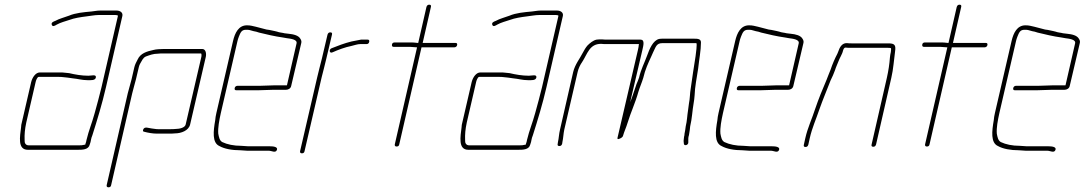

<svg xmlns="http://www.w3.org/2000/svg" viewBox="-20 -624 4627 819"><path d="M113 -274 73 -101C71 -94 70 -88 70 -82C65 -41 54 15 99 15H309C332 15 358 15 363 -8C366 -15 367 -22 368 -27C369 -33 371 -40 374 -47C394 -110 416 -182 432 -252L502 -556C505 -570 493 -579 477 -579H407C393 -579 382 -576 370 -575C337 -572 302 -569 274 -557C253 -549 234 -545 216 -535C208 -532 197 -528 201 -518C205 -508 215 -515 222 -519C238 -528 258 -533 276 -539C297 -547 324 -551 348 -554C366 -556 384 -560 402 -560H472C476 -560 484 -559 483 -556L413 -252C405 -218 393 -175 384 -142C372 -98 359 -69 349 -27C348 -22 347 -16 344 -9V-7H343C331 -4 326 -4 313 -4H103C89 -4 84 -14 85 -27C84 -50 86 -73 92 -101L132 -274C133 -280 139 -296 145 -296H231C237 -296 243 -296 249 -295L268 -293C275 -292 281 -291 289 -290C312 -288 330 -282 353 -282C367 -282 387 -280 389 -294C391 -308 370 -301 357 -301C329 -301 300 -306 275 -312L255 -314C248 -315 243 -315 236 -315H150C132 -315 118 -294 113 -274Z M560 -286 572 -337C573 -342 575 -347 577 -351C585 -364 589 -377 602 -383C619 -389 633 -395 654 -395C662 -396 668 -396 673 -396H838C840 -393 840 -385 839 -382L772 -93C769 -79 745 -74 730 -74C722 -73 714 -73 707 -73H654C644 -73 638 -75 627 -76C615 -77 597 -86 591 -72C589 -66 589 -63 595 -62C610 -58 631 -54 649 -54H702C709 -54 718 -54 726 -55C753 -55 785 -67 791 -93L858 -382C861 -397 857 -415 843 -415H678C666 -415 645 -414 635 -411C607 -405 579 -397 567 -370C562 -360 556 -350 553 -337L541 -285C538 -274 528 -238 525 -226L435 166C434 172 437 175 443 175C449 175 453 172 454 166L544 -226C547 -239 557 -274 560 -286Z M1009 -2C977 -2 949 -8 928 -18C916 -25 914 -39 911 -54C909 -79 915 -110 922 -142L993 -449C994 -454 996 -460 999 -468C1006 -485 1010 -497 1029 -497C1035 -497 1040 -497 1044 -496L1062 -491C1069 -490 1077 -488 1085 -485C1118 -477 1151 -469 1187 -464L1204 -461C1219 -459 1249 -456 1245 -439L1204 -260H1150C1137 -260 1102 -258 1088 -258H993C987 -258 982 -254 981 -248C980 -242 982 -239 988 -239H1083C1097 -239 1133 -241 1146 -241H1200C1210 -241 1220 -247 1222 -257L1265 -440C1267 -447 1265 -453 1261 -459C1253 -473 1232 -478 1211 -480L1194 -482C1183 -485 1172 -485 1162 -489C1152 -491 1152 -492 1140 -494C1132 -496 1125 -497 1117 -498C1103 -501 1085 -507 1071 -510C1056 -513 1050 -516 1033 -516C998 -516 982 -484 974 -449L903 -142C900 -131 899 -120 898 -111C890 -65 884 -15 916 -1C937 11 970 17 1005 17C1016 17 1024 19 1035 19H1127C1139 19 1155 30 1161 16C1167 2 1145 0 1131 0H1039C1028 0 1020 -2 1009 -2Z M1399 -401C1421 -411 1453 -423 1479 -428C1492 -431 1505 -436 1517 -436H1544C1550 -436 1554 -440 1555 -446C1556 -452 1554 -455 1548 -455H1520C1508 -453 1491 -449 1479 -447C1450 -440 1419 -428 1394 -418C1382 -413 1385 -394 1399 -401ZM1333 -294 1260 21C1259 27 1262 30 1268 30C1274 30 1278 27 1279 21L1352 -294C1358 -319 1367 -351 1372 -374L1396 -476C1398 -483 1395 -486 1389 -486C1383 -486 1379 -483 1377 -476L1353 -374C1347 -350 1339 -320 1333 -294Z M1759 -422 1664 -8C1663 -2 1666 1 1672 1C1678 1 1682 -2 1683 -8L1778 -422H1917C1924 -422 1929 -426 1930 -432C1931 -438 1929 -441 1922 -441H1783L1818 -594C1820 -601 1817 -604 1811 -604C1805 -604 1801 -601 1799 -594L1764 -441H1760C1751 -442 1743 -443 1735 -443H1664C1657 -443 1653 -440 1652 -434C1651 -428 1653 -424 1660 -424H1731C1740 -424 1750 -422 1759 -422Z M1992 -274 1952 -101C1950 -94 1949 -88 1949 -82C1944 -41 1933 15 1978 15H2188C2211 15 2237 15 2242 -8C2245 -15 2246 -22 2247 -27C2248 -33 2250 -40 2253 -47C2273 -110 2295 -182 2311 -252L2381 -556C2384 -570 2372 -579 2356 -579H2286C2272 -579 2261 -576 2249 -575C2216 -572 2181 -569 2153 -557C2132 -549 2113 -545 2095 -535C2087 -532 2076 -528 2080 -518C2084 -508 2094 -515 2101 -519C2117 -528 2137 -533 2155 -539C2176 -547 2203 -551 2227 -554C2245 -556 2263 -560 2281 -560H2351C2355 -560 2363 -559 2362 -556L2292 -252C2284 -218 2272 -175 2263 -142C2251 -98 2238 -69 2228 -27C2227 -22 2226 -16 2223 -9V-7H2222C2210 -4 2205 -4 2192 -4H1982C1968 -4 1963 -14 1964 -27C1963 -50 1965 -73 1971 -101L2011 -274C2012 -280 2018 -296 2024 -296H2110C2116 -296 2122 -296 2128 -295L2147 -293C2154 -292 2160 -291 2168 -290C2191 -288 2209 -282 2232 -282C2246 -282 2266 -280 2268 -294C2270 -308 2249 -301 2236 -301C2208 -301 2179 -306 2154 -312L2134 -314C2127 -315 2122 -315 2115 -315H2029C2011 -315 1997 -294 1992 -274Z M2387 -71 2444 -317C2447 -331 2455 -348 2463 -359C2486 -394 2494 -437 2544 -437C2552 -436 2559 -436 2565 -436H2706L2705 -434C2705 -428 2703 -420 2701 -410L2614 -36C2613 -31 2615 -29 2622 -32C2630 -35 2635 -39 2637 -43C2643 -64 2651 -80 2657 -100C2671 -146 2690 -185 2703 -232C2709 -252 2718 -272 2724 -292C2732 -327 2745 -355 2758 -383L2766 -401C2777 -422 2779 -440 2805 -440H2950C2955 -440 2948 -392 2947 -384C2939 -337 2933 -291 2926 -244C2923 -228 2923 -202 2919 -184L2915 -154C2911 -130 2911 -109 2905 -85C2903 -73 2903 -66 2900 -54C2900 -49 2899 -44 2898 -41C2897 -36 2897 -30 2896 -23L2897 -12C2897 0 2916 -4 2916 -16V-27C2916 -33 2916 -38 2917 -41C2918 -45 2920 -50 2920 -55C2922 -65 2923 -75 2924 -85C2932 -118 2933 -151 2939 -185C2941 -195 2942 -206 2943 -218C2944 -253 2952 -291 2958 -331C2962 -369 2970 -409 2970 -443C2970 -458 2957 -459 2940 -459H2809C2804 -459 2798 -459 2792 -458C2765 -452 2750 -414 2740 -386C2729 -356 2714 -328 2706 -293C2703 -284 2699 -274 2695 -265C2686 -241 2678 -211 2668 -188L2720 -410C2725 -432 2731 -455 2712 -455H2569C2564 -455 2557 -455 2548 -456C2539 -456 2532 -456 2525 -455C2510 -452 2496 -440 2486 -430C2478 -421 2472 -410 2466 -399C2453 -373 2433 -350 2425 -317L2369 -72C2364 -52 2364 -35 2360 -18L2359 -11C2357 -4 2360 -1 2366 -1C2372 -1 2376 -4 2378 -11L2379 -18C2383 -36 2383 -52 2387 -71Z M3151 -2C3119 -2 3091 -8 3070 -18C3058 -25 3056 -39 3053 -54C3051 -79 3057 -110 3064 -142L3135 -449C3136 -454 3138 -460 3141 -468C3148 -485 3152 -497 3171 -497C3177 -497 3182 -497 3186 -496L3204 -491C3211 -490 3219 -488 3227 -485C3260 -477 3293 -469 3329 -464L3346 -461C3361 -459 3391 -456 3387 -439L3346 -260H3292C3279 -260 3244 -258 3230 -258H3135C3129 -258 3124 -254 3123 -248C3122 -242 3124 -239 3130 -239H3225C3239 -239 3275 -241 3288 -241H3342C3352 -241 3362 -247 3364 -257L3407 -440C3409 -447 3407 -453 3403 -459C3395 -473 3374 -478 3353 -480L3336 -482C3325 -485 3314 -485 3304 -489C3294 -491 3294 -492 3282 -494C3274 -496 3267 -497 3259 -498C3245 -501 3227 -507 3213 -510C3198 -513 3192 -516 3175 -516C3140 -516 3124 -484 3116 -449L3045 -142C3042 -131 3041 -120 3040 -111C3032 -65 3026 -15 3058 -1C3079 11 3112 17 3147 17C3158 17 3166 19 3177 19H3269C3281 19 3297 30 3303 16C3309 2 3287 0 3273 0H3181C3170 0 3162 -2 3151 -2Z M3587 -421C3594 -420 3602 -420 3609 -420H3766C3771 -420 3775 -420 3779 -419C3783 -419 3780 -408 3780 -402C3778 -395 3777 -387 3776 -378C3774 -351 3770 -323 3763 -292L3698 -8C3696 -1 3699 2 3705 2C3711 2 3715 -1 3717 -8L3782 -292C3791 -330 3793 -369 3798 -404C3802 -431 3797 -439 3770 -439H3613C3606 -439 3600 -439 3593 -440C3575 -441 3564 -427 3558 -410C3557 -406 3554 -401 3552 -395C3541 -374 3531 -351 3523 -327C3517 -311 3512 -301 3506 -284C3488 -242 3472 -203 3457 -159C3444 -118 3425 -79 3415 -34L3409 -7C3407 0 3410 3 3416 3C3422 3 3426 0 3428 -7L3434 -34C3444 -79 3461 -115 3475 -157C3490 -200 3507 -239 3523 -281C3531 -298 3536 -308 3542 -325C3545 -336 3552 -350 3556 -361C3561 -376 3573 -393 3576 -408C3578 -414 3580 -421 3587 -421Z M4021 -422 3926 -8C3925 -2 3928 1 3934 1C3940 1 3944 -2 3945 -8L4040 -422H4179C4186 -422 4191 -426 4192 -432C4193 -438 4191 -441 4184 -441H4045L4080 -594C4082 -601 4079 -604 4073 -604C4067 -604 4063 -601 4061 -594L4026 -441H4022C4013 -442 4005 -443 3997 -443H3926C3919 -443 3915 -440 3914 -434C3913 -428 3915 -424 3922 -424H3993C4002 -424 4012 -422 4021 -422Z M4330 -2C4298 -2 4270 -8 4249 -18C4237 -25 4235 -39 4232 -54C4230 -79 4236 -110 4243 -142L4314 -449C4315 -454 4317 -460 4320 -468C4327 -485 4331 -497 4350 -497C4356 -497 4361 -497 4365 -496L4383 -491C4390 -490 4398 -488 4406 -485C4439 -477 4472 -469 4508 -464L4525 -461C4540 -459 4570 -456 4566 -439L4525 -260H4471C4458 -260 4423 -258 4409 -258H4314C4308 -258 4303 -254 4302 -248C4301 -242 4303 -239 4309 -239H4404C4418 -239 4454 -241 4467 -241H4521C4531 -241 4541 -247 4543 -257L4586 -440C4588 -447 4586 -453 4582 -459C4574 -473 4553 -478 4532 -480L4515 -482C4504 -485 4493 -485 4483 -489C4473 -491 4473 -492 4461 -494C4453 -496 4446 -497 4438 -498C4424 -501 4406 -507 4392 -510C4377 -513 4371 -516 4354 -516C4319 -516 4303 -484 4295 -449L4224 -142C4221 -131 4220 -120 4219 -111C4211 -65 4205 -15 4237 -1C4258 11 4291 17 4326 17C4337 17 4345 19 4356 19H4448C4460 19 4476 30 4482 16C4488 2 4466 0 4452 0H4360C4349 0 4341 -2 4330 -2Z"/></svg>

Font: Electronic
Style: ExThnIt
Weight: 100
Version: Version 1.011